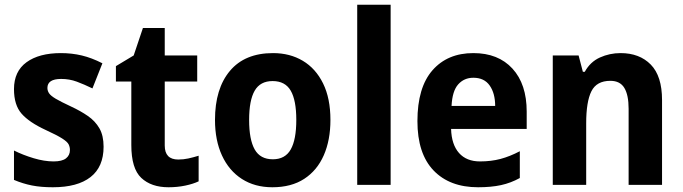

<svg xmlns="http://www.w3.org/2000/svg" viewBox="-20 -846 2882 810"><path d="M417 -227Q417 -142 362 -99Q307 -56 203 -56Q153 -56 115 -63.5Q77 -71 39 -87V-211Q77 -192 122 -178.5Q167 -165 206 -165Q242 -165 258.5 -178Q275 -191 275 -213Q275 -226 269.5 -237Q264 -248 242 -262Q220 -276 172 -298Q103 -330 71 -366.5Q39 -403 39 -470Q39 -545 92 -583.5Q145 -622 237 -622Q283 -622 325 -612Q367 -602 412 -579L370 -473Q335 -490 304 -501.5Q273 -513 238 -513Q180 -513 180 -475Q180 -463 187 -452.5Q194 -442 215 -429.5Q236 -417 279 -397Q320 -378 351 -356.5Q382 -335 399.5 -304.5Q417 -274 417 -227Z M732 -173Q754 -173 774.5 -177.5Q795 -182 818 -189V-81Q795 -70 761.5 -63Q728 -56 691 -56Q618 -56 576 -95.5Q534 -135 534 -234V-502H469V-567L544 -612L583 -728H675V-612H812V-502H675V-232Q675 -173 732 -173Z M1374 -340Q1374 -255 1346 -191Q1318 -127 1263.5 -91.5Q1209 -56 1129 -56Q1055 -56 1000.5 -91Q946 -126 916.5 -190Q887 -254 887 -340Q887 -472 950 -547Q1013 -622 1132 -622Q1203 -622 1257.5 -589.5Q1312 -557 1343 -494Q1374 -431 1374 -340ZM1031 -340Q1031 -257 1054.5 -215.5Q1078 -174 1131 -174Q1183 -174 1206.5 -215.5Q1230 -257 1230 -340Q1230 -423 1206.5 -463.5Q1183 -504 1130 -504Q1078 -504 1054.5 -463.5Q1031 -423 1031 -340Z M1628 -66H1487V-826H1628Z M1977 -622Q2082 -622 2142 -556.5Q2202 -491 2202 -375V-302H1883Q1885 -236 1916.5 -200.5Q1948 -165 2005 -165Q2052 -165 2091.5 -175.5Q2131 -186 2173 -208V-95Q2135 -74 2093.5 -65Q2052 -56 1997 -56Q1877 -56 1809 -127Q1741 -198 1741 -335Q1741 -477 1804.5 -549.5Q1868 -622 1977 -622ZM1977 -518Q1938 -518 1913 -490Q1888 -462 1885 -399H2069Q2069 -452 2046 -485Q2023 -518 1977 -518Z M2598 -622Q2678 -622 2725.5 -573.5Q2773 -525 2773 -424V-66H2632V-387Q2632 -445 2614 -475Q2596 -505 2555 -505Q2497 -505 2475 -461Q2453 -417 2453 -326V-66H2312V-612H2421L2439 -543H2447Q2470 -585 2511 -603.5Q2552 -622 2598 -622Z"/></svg>

Font: Noto Sans Malayalam UI SemiCondensed
Style: Bold
Weight: 700
Width: 4
Designer: Jelle Bosma - Monotype Design Team
Foundry: Monotype Imaging Inc.
Version: Version 2.104; ttfautohint (v1.8.4.7-5d5b)